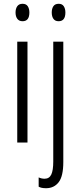

<svg xmlns="http://www.w3.org/2000/svg" viewBox="-20 -752 425 1013"><path d="M99 -732Q118 -732 126.5 -719Q135 -706 135 -686Q135 -640 99 -640Q81 -640 71.5 -652.5Q62 -665 62 -686Q62 -706 71 -719Q80 -732 99 -732ZM125 -532V0H71V-532ZM253 -686Q253 -706 261.5 -719Q270 -732 290 -732Q308 -732 316.5 -719Q325 -706 325 -686Q325 -640 289 -640Q271 -640 262 -652.5Q253 -665 253 -686ZM223 241Q210 241 200.5 239Q191 237 184 233V184Q199 191 215 191Q240 191 250.5 169Q261 147 261 100V-532H314V103Q314 178 289.5 209.5Q265 241 223 241Z"/></svg>

Font: Noto Sans Myanmar ExtraCondensed Light
Style: Regular
Weight: 300
Width: 2
Designer: Monotype Design Team
Foundry: Monotype Imaging Inc.
Version: Version 2.107; ttfautohint (v1.8.4.7-5d5b)